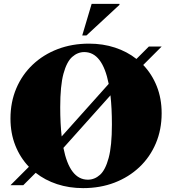

<svg xmlns="http://www.w3.org/2000/svg" viewBox="-20 -955 888 990"><path d="M439 -730Q511 -730 573.2 -709.5Q635.5 -689 683.5 -651L747.5 -715H813.5L718.5 -620Q763.5 -573 788.5 -510Q813.5 -447 813.5 -371Q813.5 -286.5 783.5 -215.8Q753.5 -145 698.8 -93.2Q644 -41.5 570.2 -13.2Q496.5 15 408.5 15Q336.5 15 274.2 -5.5Q212 -26 164 -64L100 0H34L129 -95Q84 -142 59 -205Q34 -268 34 -344Q34 -428.5 64 -499.2Q94 -570 148.8 -621.8Q203.5 -673.5 277.5 -701.8Q351.5 -730 439 -730ZM290.5 -402Q290.5 -317.5 298 -251.5L540.5 -522.5Q508 -686.5 414.5 -686.5Q380.5 -686.5 352.2 -661.5Q324 -636.5 307.2 -574.8Q290.5 -513 290.5 -402ZM433 -28.5Q467.5 -28.5 495.5 -53.5Q523.5 -78.5 540.2 -140.5Q557 -202.5 557 -313Q557 -397.5 549.5 -463.5L307 -192.5Q339.5 -28.5 433 -28.5ZM404 -772 452.5 -935H596V-930L425.5 -772Z"/></svg>

Font: Newsreader Display ExtraBold
Style: Regular
Weight: 800
Designer: Hugues Gentile
Foundry: Production Type
Version: Version 1.001